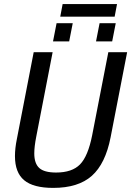

<svg xmlns="http://www.w3.org/2000/svg" viewBox="-20 -916 646 946"><path d="M242.2 9.8Q144 9.8 98.9 -28.1Q53.7 -65.9 53.7 -147Q53.7 -184.6 63 -230.5L146 -658.7H239.3L158.7 -243.2Q148.9 -193.4 148.9 -160.2Q148.9 -110.4 173.6 -88.1Q198.2 -65.9 256.3 -65.9Q335 -65.9 374.3 -106Q413.6 -146 434.1 -249.5L513.7 -658.7H606.4L524.9 -239.3Q499.5 -109.4 432.6 -49.8Q365.7 9.8 242.2 9.8ZM453.1 -711.9 470.7 -801.8H550.3L532.7 -711.9ZM241.2 -711.9 258.8 -801.8H338.4L320.8 -711.9ZM544.9 -834H276.9L288.6 -896H556.6Z"/></svg>

Font: Cousine
Style: Italic
Weight: 400
Italic angle: -12°
Monospace: yes
Designer: Steve Matteson
Foundry: Monotype Imaging Inc.
Version: Version 1.21